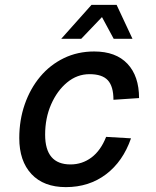

<svg xmlns="http://www.w3.org/2000/svg" viewBox="-20 -755 640 787"><path d="M250 12Q159 12 109 -41.5Q59 -95 59 -189Q59 -263 81.5 -327.5Q104 -392 144.5 -440.5Q185 -489 241.5 -516.5Q298 -544 366 -544Q455 -544 502.5 -493.5Q550 -443 550 -353L445 -346Q445 -401 422 -426Q399 -451 347 -451Q296 -451 255 -417Q214 -383 189.5 -327Q165 -271 165 -203Q165 -81 269 -81Q317 -81 355 -109.5Q393 -138 415 -194L517 -188Q484 -93 414.5 -40.5Q345 12 250 12ZM231 -596 355 -735H458L523 -596H446L398 -685L313 -596Z"/></svg>

Font: Geist Mono Medium
Style: Italic
Weight: 500
Italic angle: -12°
Monospace: yes
Designer: Basement.studio, Andrés Briganti, Mateo Zaragoza
Foundry: Basement.studio, Vercel, Andrés Briganti, Guido Ferreyra, Mateo Zaragoza
Version: Version 1.500; ttfautohint (v1.8.4.7-5d5b)